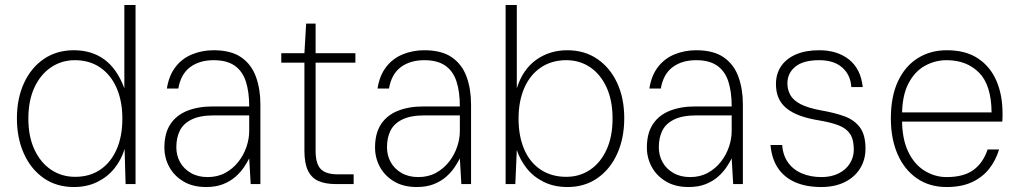

<svg xmlns="http://www.w3.org/2000/svg" viewBox="-20 -740 4094 772"><path d="M277 12Q207 12 155.5 -24Q104 -60 76 -122.5Q48 -185 48 -264Q48 -344 76.5 -406Q105 -468 156.5 -503Q208 -538 277 -538Q349 -538 400 -500.5Q451 -463 480 -385V-720H525V0H485L481 -141Q468 -98 440.5 -63.5Q413 -29 371.5 -8.5Q330 12 277 12ZM282 -29Q341 -29 383.5 -58Q426 -87 449 -139.5Q472 -192 472 -263Q472 -333 449 -386Q426 -439 383 -468.5Q340 -498 281 -498Q228 -498 185.5 -469.5Q143 -441 118.5 -388.5Q94 -336 94 -263Q94 -191 118.5 -138.5Q143 -86 185.5 -57.5Q228 -29 282 -29Z M809 12Q755 12 717.5 -10.5Q680 -33 660.5 -69Q641 -105 641 -147Q641 -204 665 -240.5Q689 -277 733 -294.5Q777 -312 835 -312H982Q982 -371 968.5 -412.5Q955 -454 923.5 -476Q892 -498 839 -498Q782 -498 744.5 -470Q707 -442 697 -384H651Q659 -436 685.5 -470.5Q712 -505 752.5 -521.5Q793 -538 839 -538Q909 -538 950 -509.5Q991 -481 1009 -431.5Q1027 -382 1027 -320V0H988L982 -103Q974 -87 960.5 -67Q947 -47 926.5 -29Q906 -11 877 0.5Q848 12 809 12ZM815 -28Q855 -28 886 -45Q917 -62 938.5 -89.5Q960 -117 971 -149.5Q982 -182 982 -213V-276H840Q784 -276 750.5 -259.5Q717 -243 703 -214.5Q689 -186 689 -148Q689 -115 704 -88Q719 -61 747.5 -44.5Q776 -28 815 -28Z M1328 0Q1289 0 1261 -12Q1233 -24 1218.5 -53.5Q1204 -83 1204 -134V-488H1111V-526H1204L1211 -645H1249V-526H1409V-488H1249V-134Q1249 -82 1269.5 -60.5Q1290 -39 1339 -39H1402V0Z M1656 12Q1602 12 1564.5 -10.5Q1527 -33 1507.5 -69Q1488 -105 1488 -147Q1488 -204 1512 -240.5Q1536 -277 1580 -294.5Q1624 -312 1682 -312H1829Q1829 -371 1815.5 -412.5Q1802 -454 1770.5 -476Q1739 -498 1686 -498Q1629 -498 1591.5 -470Q1554 -442 1544 -384H1498Q1506 -436 1532.5 -470.5Q1559 -505 1599.5 -521.5Q1640 -538 1686 -538Q1756 -538 1797 -509.5Q1838 -481 1856 -431.5Q1874 -382 1874 -320V0H1835L1829 -103Q1821 -87 1807.5 -67Q1794 -47 1773.5 -29Q1753 -11 1724 0.5Q1695 12 1656 12ZM1662 -28Q1702 -28 1733 -45Q1764 -62 1785.5 -89.5Q1807 -117 1818 -149.5Q1829 -182 1829 -213V-276H1687Q1631 -276 1597.5 -259.5Q1564 -243 1550 -214.5Q1536 -186 1536 -148Q1536 -115 1551 -88Q1566 -61 1594.5 -44.5Q1623 -28 1662 -28Z M2262 12Q2208 12 2166.5 -8.5Q2125 -29 2098 -63Q2071 -97 2058 -137L2052 0H2013V-720H2058V-385Q2082 -461 2136 -499.5Q2190 -538 2261 -538Q2330 -538 2381.5 -503Q2433 -468 2461.5 -406.5Q2490 -345 2490 -265Q2490 -185 2462 -122.5Q2434 -60 2382.5 -24Q2331 12 2262 12ZM2257 -29Q2311 -29 2353 -57.5Q2395 -86 2419 -138.5Q2443 -191 2443 -263Q2443 -336 2419 -388.5Q2395 -441 2353 -469.5Q2311 -498 2257 -498Q2198 -498 2154.5 -468.5Q2111 -439 2088 -386Q2065 -333 2065 -263Q2065 -192 2088 -139Q2111 -86 2154.5 -57.5Q2198 -29 2257 -29Z M2749 12Q2695 12 2657.5 -10.5Q2620 -33 2600.5 -69Q2581 -105 2581 -147Q2581 -204 2605 -240.5Q2629 -277 2673 -294.5Q2717 -312 2775 -312H2922Q2922 -371 2908.5 -412.5Q2895 -454 2863.5 -476Q2832 -498 2779 -498Q2722 -498 2684.5 -470Q2647 -442 2637 -384H2591Q2599 -436 2625.5 -470.5Q2652 -505 2692.5 -521.5Q2733 -538 2779 -538Q2849 -538 2890 -509.5Q2931 -481 2949 -431.5Q2967 -382 2967 -320V0H2928L2922 -103Q2914 -87 2900.5 -67Q2887 -47 2866.5 -29Q2846 -11 2817 0.5Q2788 12 2749 12ZM2755 -28Q2795 -28 2826 -45Q2857 -62 2878.5 -89.5Q2900 -117 2911 -149.5Q2922 -182 2922 -213V-276H2780Q2724 -276 2690.5 -259.5Q2657 -243 2643 -214.5Q2629 -186 2629 -148Q2629 -115 2644 -88Q2659 -61 2687.5 -44.5Q2716 -28 2755 -28Z M3282 12Q3222 12 3178 -7Q3134 -26 3108.5 -63.5Q3083 -101 3078 -157H3125Q3128 -115 3149 -86Q3170 -57 3205 -42.5Q3240 -28 3283 -28Q3322 -28 3351.5 -42.5Q3381 -57 3397 -82.5Q3413 -108 3413 -138Q3413 -179 3398 -201.5Q3383 -224 3352 -236Q3321 -248 3273 -256Q3229 -263 3196.5 -275Q3164 -287 3142.5 -304.5Q3121 -322 3110.5 -346Q3100 -370 3100 -402Q3100 -443 3120.5 -473.5Q3141 -504 3180 -521Q3219 -538 3274 -538Q3347 -538 3394 -500.5Q3441 -463 3449 -390H3403Q3400 -439 3366.5 -468.5Q3333 -498 3274 -498Q3210 -498 3178 -472Q3146 -446 3146 -404Q3146 -380 3157.5 -358.5Q3169 -337 3198.5 -321.5Q3228 -306 3282 -296Q3335 -287 3375 -272.5Q3415 -258 3437.5 -228Q3460 -198 3460 -142Q3460 -98 3438.5 -63Q3417 -28 3377 -8Q3337 12 3282 12Z M3786 12Q3717 12 3666.5 -23Q3616 -58 3589 -120Q3562 -182 3562 -264Q3562 -352 3590.5 -413Q3619 -474 3670 -506Q3721 -538 3787 -538Q3863 -538 3912.5 -505Q3962 -472 3986.5 -415Q4011 -358 4011 -285Q4011 -277 4011 -269.5Q4011 -262 4010 -251H3593V-288H3967Q3966 -398 3916.5 -448Q3867 -498 3786 -498Q3740 -498 3699 -475.5Q3658 -453 3632.5 -404Q3607 -355 3607 -276V-259Q3607 -182 3631.5 -130.5Q3656 -79 3697.5 -53.5Q3739 -28 3786 -28Q3855 -28 3894 -56.5Q3933 -85 3951 -139H3997Q3984 -95 3957 -61Q3930 -27 3888 -7.5Q3846 12 3786 12Z"/></svg>

Font: DM Sans 9pt ExtraLight
Style: Regular
Weight: 250
Version: Version 4.004;gftools[0.9.30]